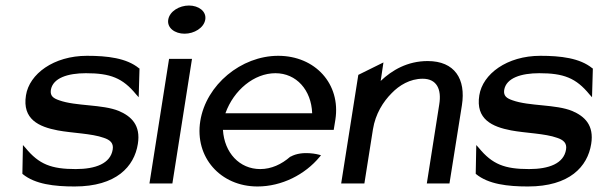

<svg xmlns="http://www.w3.org/2000/svg" viewBox="-20 -664 2166 695"><path d="M74 -319C60 -232 121 -205 189 -192C242 -182 312 -181 356 -165C377 -158 392 -147 388 -123C380 -72 326 -52 254 -52C166 -52 121 -69 72 -129L63 -139L61 -35L62 -34C107 3 177 11 250 11C401 11 466 -61 479 -143C490 -211 455 -243 411 -262C351 -287 255 -279 194 -301C174 -308 161 -316 164 -338C171 -382 226 -399 291 -399C379 -399 424 -382 473 -322L482 -312L485 -416L483 -417C438 -454 368 -462 295 -462C174 -462 86 -396 74 -319Z M589 -593C584 -563 613 -542 648 -542C683 -542 718 -563 723 -593C728 -623 699 -644 664 -644C629 -644 594 -623 589 -593ZM521 0H604L675 -451H592Z M705 -226C684 -95 778 11 912 11C1000 11 1084 -32 1137 -96L1142 -102L1135 -104C1135 -104 1075 -121 1032 -97H1031C999 -69 962 -52 922 -52C847 -52 792 -111 787 -194H1188L1194 -231C1214 -360 1121 -462 987 -462C853 -462 726 -357 705 -226ZM796 -254C826 -338 900 -399 977 -399C1053 -399 1107 -338 1110 -254Z M1215 0H1299L1330 -196C1339 -252 1367 -296 1398 -327C1425 -355 1464 -379 1510 -379C1561 -379 1579 -341 1570 -286L1525 0H1607L1652 -283C1667 -378 1626 -443 1528 -443C1455 -443 1399 -410 1358 -371L1368 -438L1277 -393Z M1715 -319C1701 -232 1762 -205 1830 -192C1883 -182 1953 -181 1997 -165C2018 -158 2033 -147 2029 -123C2021 -72 1967 -52 1895 -52C1807 -52 1762 -69 1713 -129L1704 -139L1702 -35L1703 -34C1748 3 1818 11 1891 11C2042 11 2107 -61 2120 -143C2131 -211 2096 -243 2052 -262C1992 -287 1896 -279 1835 -301C1815 -308 1802 -316 1805 -338C1812 -382 1867 -399 1932 -399C2020 -399 2065 -382 2114 -322L2123 -312L2126 -416L2124 -417C2079 -454 2009 -462 1936 -462C1815 -462 1727 -396 1715 -319Z"/></svg>

Font: Charger Sport
Style: DfBdObl
Weight: 400
Designer: Jasper
Foundry: Cannot Into Space Fonts
Version: Version 1.1